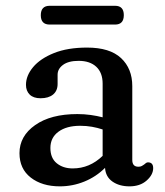

<svg xmlns="http://www.w3.org/2000/svg" viewBox="-20 -648 584 680"><path d="M49 -105.5Q49 -166 104.5 -205Q160 -244 254 -244Q278 -244 301.2 -240.8Q324.5 -237.5 343.5 -232.5V-351.5Q343.5 -390.5 321 -411.5Q298.5 -432.5 258.5 -432.5Q222.5 -432.5 203.2 -418.2Q184 -404 184 -383.5V-350.5Q184 -326.5 168 -313.2Q152 -300 123.5 -300Q98.5 -300 85.2 -313Q72 -326 72 -347.5Q72 -380 97.2 -410.2Q122.5 -440.5 171 -460Q219.5 -479.5 288.5 -479.5Q369 -479.5 408.8 -442.2Q448.5 -405 448.5 -343V-81.5Q448.5 -57.5 470 -57.5Q477.5 -57.5 482 -60Q486.5 -62.5 490 -65Q493.5 -68 496.8 -70.5Q500 -73 504 -73Q522.5 -73 522.5 -52.5Q522.5 -29 499.2 -8.5Q476 12 438.5 12Q402.5 12 378.2 -5Q354 -22 352 -53.5Q320.5 -22 278.8 -5Q237 12 192 12Q129 12 89 -19Q49 -50 49 -105.5ZM158.5 -124Q158.5 -88 181 -69.8Q203.5 -51.5 237.5 -51.5Q297.5 -51.5 343.5 -96V-189.5Q325.5 -195.5 305.8 -199Q286 -202.5 264 -202.5Q215.5 -202.5 187 -181.5Q158.5 -160.5 158.5 -124ZM124.5 -594Q124.5 -627.5 156 -627.5H387.5Q418.5 -627.5 418.5 -594.5Q418.5 -561 387.5 -561H156Q124.5 -561 124.5 -594Z"/></svg>

Font: Fraunces 9pt S100
Style: Regular
Weight: 400
Version: Version 1.000; ttfautohint (v1.8.3)